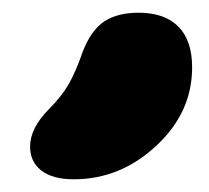

<svg xmlns="http://www.w3.org/2000/svg" viewBox="-20 -860 332 305"><path d="M97.2 -575.2Q63.5 -575.2 45.7 -589.1Q27.8 -603 27.8 -627Q27.8 -656.7 58.1 -687Q78.1 -707 89.4 -726.8Q100.6 -746.6 111.8 -778.8Q125 -812.5 146 -826.2Q167 -839.8 200.2 -839.8Q241.2 -839.8 263.2 -817.9Q285.2 -795.9 285.2 -752.9Q285.2 -681.2 228 -628.2Q170.9 -575.2 97.2 -575.2Z"/></svg>

Font: Shantell Sans Bouncy
Style: Regular
Weight: 800
Designer: Stephen Nixon, Anya Danilova, Shantell Martin
Foundry: Arrow Type
Version: Version 1.006;[9816181b4]